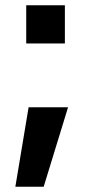

<svg xmlns="http://www.w3.org/2000/svg" viewBox="-20 -597 347 725"><path d="M145 108H38L88 -192H237ZM79 -577H225V-433H79Z"/></svg>

Font: 42dot Sans ExtraBold
Style: Regular
Weight: 800
Designer: 42dot
Version: Version 1.000